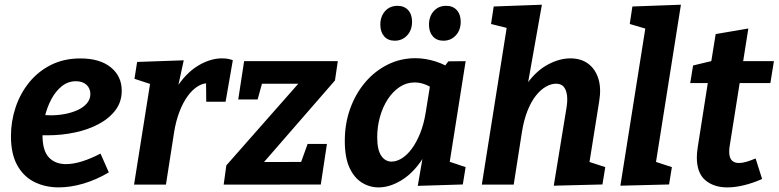

<svg xmlns="http://www.w3.org/2000/svg" viewBox="-20 -799 3370 831"><path d="M234.5 12Q176 12 129.1 -11.2Q82.2 -34.4 54.8 -83.5Q27.4 -132.5 27.4 -209.7Q27.4 -274.1 47.5 -334.3Q67.6 -394.5 106.3 -442.3Q145.1 -490.1 200.8 -518.1Q256.5 -546.1 327.8 -546.1Q411.8 -546.1 459.3 -507.8Q506.9 -469.4 506.9 -406.3Q506.9 -358.6 480 -322.6Q453 -286.6 407.3 -262.2Q361.7 -237.8 304.1 -225.6Q246.5 -213.4 185.3 -213.4Q174.3 -213.4 165.5 -213.6Q156.7 -213.8 149.7 -214.4L157.4 -302.5Q167.7 -301.5 178.4 -300.7Q189.1 -299.9 200 -299.9Q231.1 -299.9 261.5 -305.7Q292 -311.5 316.6 -323Q341.3 -334.4 356.2 -351.8Q371.1 -369.3 371.1 -392.2Q371.1 -416.3 354.5 -431.8Q337.9 -447.4 308.5 -447.4Q274.3 -447.4 247.4 -425.8Q220.5 -404.2 202 -369.2Q183.5 -334.2 173.8 -293.1Q164 -252 164 -212.9Q164 -147.3 191.3 -118Q218.6 -88.7 265.3 -88.7Q297.8 -88.7 335.8 -100.7Q373.8 -112.7 415 -134.3L451 -52.8Q396.3 -20.6 340.8 -4.3Q285.3 12 234.5 12Z M560.2 0 640.2 -503.4 689.1 -416.3 562 -457.9 573.5 -530.9 775.3 -538 738.3 -368.2 694.8 -291.8Q713 -376.2 752.7 -432.6Q792.4 -489.1 842.5 -517.8Q892.6 -546.4 940.7 -546.4Q967.9 -546.4 987.7 -538.3L956.4 -358.8H872.6L871.8 -450.5L887.7 -438.4Q862.1 -441.1 837.8 -426.5Q813.4 -411.9 792.6 -383.5Q771.8 -355.1 756.7 -315.4Q741.5 -275.7 733.6 -227.2L698.2 0Z M1395 -176 1368.4 -0.3 948.1 0 959.6 -83.2 1296.9 -466 1312.5 -436.5H1080.3L1122.7 -468.7L1095 -368.5H1011.1L1036.6 -534.3H1442.1L1429.8 -450.8L1087.7 -57.4L1088.4 -97.8L1310.1 -98.1L1268.5 -57.1L1311.4 -176Z M1618.5 12.1Q1579.5 12.1 1545.9 -8.9Q1512.4 -29.9 1492.3 -74Q1472.3 -118 1472.3 -189.1Q1472.3 -263.2 1495.3 -327.9Q1518.4 -392.6 1559.9 -441.8Q1601.5 -491.1 1657.3 -519.1Q1713.1 -547.1 1777.9 -547.1Q1820.8 -547.1 1866 -532.8Q1911.2 -518.5 1956 -486.4L1894.1 -499.1L1920.7 -533.6L1995.4 -534.3L1915.4 -28.5L1867.5 -118.4L1995.3 -75.7L1983.1 -0.6L1788.1 5.4L1818.3 -168.8L1859.1 -242.8Q1842.4 -159.4 1802.8 -102.4Q1763.2 -45.5 1714.1 -16.7Q1665 12.1 1618.5 12.1ZM1674.8 -99.6Q1696.2 -99.6 1718.8 -113.5Q1741.5 -127.4 1761.7 -154.5Q1782 -181.5 1798.2 -221.4Q1814.4 -261.2 1822.7 -313.2L1845 -451.7L1867.7 -406.3Q1843 -424.9 1820.1 -433.5Q1797.2 -442.2 1774.8 -442.2Q1739.3 -442.2 1709.7 -422.5Q1680.1 -402.8 1658.2 -369.2Q1636.3 -335.6 1624.5 -293.1Q1612.6 -250.6 1612.6 -205.1Q1612.6 -150.9 1629.8 -125.3Q1646.9 -99.6 1674.8 -99.6ZM1688.3 -622.8Q1659.2 -622.8 1642.6 -641.9Q1626.1 -660.9 1626.1 -692Q1626.1 -727.9 1646.7 -750.9Q1667.3 -773.8 1700.4 -773.8Q1729.5 -773.8 1746.5 -755.2Q1763.4 -736.6 1763.4 -704.9Q1763.4 -668.7 1742.1 -645.7Q1720.8 -622.8 1688.3 -622.8ZM1898.9 -622.8Q1869.8 -622.8 1853.2 -641.9Q1836.7 -660.9 1836.7 -692Q1836.7 -727.9 1857.3 -750.9Q1877.9 -773.8 1911.1 -773.8Q1940.1 -773.8 1957.1 -755.2Q1974 -736.6 1974 -704.9Q1974 -668.7 1952.7 -645.7Q1931.4 -622.8 1898.9 -622.8Z M2376.8 4.7 2431.4 -329.6Q2437 -361.5 2434.2 -385.5Q2431.3 -409.4 2420.1 -423.1Q2408.9 -436.7 2386.4 -436.7Q2365.4 -436.7 2342.7 -423.8Q2320.1 -411 2299.6 -385.3Q2279.2 -359.6 2263.3 -320.1Q2247.4 -280.5 2238.9 -227.2L2203.4 0H2065.4L2175.9 -697L2192.9 -673.3L2105.3 -695.2L2116.8 -770.9L2325.4 -778.6L2252.5 -368.2L2199.7 -292.1Q2220.8 -381.9 2261.6 -437.9Q2302.4 -493.9 2352.2 -520.1Q2402 -546.4 2448.5 -546.4Q2494.3 -546.4 2525.4 -523.5Q2556.5 -500.5 2569.6 -459.1Q2582.8 -417.6 2573.5 -361.4L2527.7 -74.5L2468.8 -118.4L2599.7 -75.7L2587.5 -0.6Z M2665.1 4.7 2783.8 -743.7 2832.7 -657.7 2705.6 -695.2 2717.1 -770.9 2927.1 -778.6 2808.4 -29.5 2757.1 -118.4 2888 -75.7 2875.8 -0.6Z M3278.5 -24.3Q3237.9 -6.3 3199.3 2.9Q3160.7 12.1 3128.1 12.1Q3069.5 12.1 3032.8 -19Q2996 -50.1 2996 -117.8Q2996 -127.8 2996.9 -137.4Q2997.7 -147 2999.4 -158.8L3046.3 -458.2L3060.2 -439.6H2967.4L2979.7 -515.6L3080.5 -539.7L3055.5 -515L3077.5 -651.5L3218.9 -675.7L3193.5 -515L3183.4 -534.3H3329.6L3314.3 -439.6H3165.8L3184.3 -458.2L3138.1 -166.6Q3137.1 -162.6 3136.6 -156.1Q3136.1 -149.6 3136.1 -142.6Q3136.1 -116.4 3147.2 -104.9Q3158.3 -93.5 3178.5 -93.5Q3193.1 -93.5 3211.3 -98.9Q3229.5 -104.4 3250.4 -113.3Z"/></svg>

Font: Bitter Thin
Style: Italic
Weight: 100
Italic angle: -9°
Designer: Sol Matas, and Bitter project Authors
Foundry: Sol Matas
Version: Version 2.002